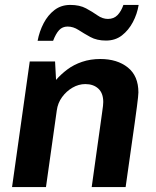

<svg xmlns="http://www.w3.org/2000/svg" viewBox="-20 -761 636 781"><path d="M29 0 101 -511H204L208 -436Q228 -459 254 -478.5Q280 -498 314 -509.5Q348 -521 388 -521Q457 -521 500 -486.5Q543 -452 543 -385Q543 -378 541.5 -365Q540 -352 537 -327.5Q534 -303 528 -261Q522 -219 513 -155.5Q504 -92 491 0H353Q365 -88 373.5 -147Q382 -206 387 -243Q392 -280 395 -300.5Q398 -321 399 -330.5Q400 -340 400 -346Q400 -382 380 -400.5Q360 -419 327 -419Q300 -419 275 -404.5Q250 -390 232.5 -366Q215 -342 211 -312L167 0ZM133 -595Q140 -633 157.5 -666.5Q175 -700 202 -720.5Q229 -741 266 -741Q304 -741 330 -727Q356 -713 376.5 -698.5Q397 -684 419 -684Q443 -684 458 -699.5Q473 -715 482 -741H544Q538 -704 520.5 -671Q503 -638 476 -617Q449 -596 411 -596Q374 -596 347.5 -610.5Q321 -625 299.5 -639Q278 -653 255 -653Q234 -653 220.5 -638.5Q207 -624 196 -595Z"/></svg>

Font: Chivo SemiBold
Style: Italic
Weight: 600
Italic angle: -8.05°
Designer: Hector Gatti
Foundry: Omnibus-Type
Version: Version 2.002